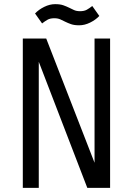

<svg xmlns="http://www.w3.org/2000/svg" viewBox="-20 -906 641 926"><path d="M511 -720V0H401L167 -608V0H90V-720H203L436 -121V-720ZM242 -818Q222 -818 209.5 -811Q197 -804 183 -793L149 -841Q167 -860 193.5 -873Q220 -886 246 -886Q270 -886 285.5 -880.5Q301 -875 313 -869Q325 -863 337 -857.5Q349 -852 366 -852Q386 -852 398.5 -859Q411 -866 425 -877L459 -829Q441 -810 414.5 -797Q388 -784 362 -784Q338 -784 322.5 -789.5Q307 -795 295 -801Q283 -807 271 -812.5Q259 -818 242 -818Z"/></svg>

Font: Carrois Gothic
Style: Regular
Weight: 400
Designer: Ralph du Carrois
Foundry: Ralph du Carrois
Version: Version 1.002